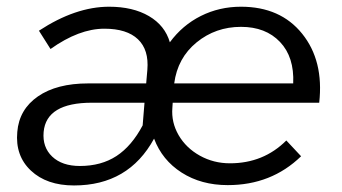

<svg xmlns="http://www.w3.org/2000/svg" viewBox="-20 -549 1020 572"><path d="M200.5 3.5Q119 3.5 72 -40.8Q25 -85 31.5 -156Q37 -223 93 -261.8Q149 -300.5 242.5 -300.5H415.5L419 -341Q424 -400.5 391 -432Q358 -463.5 291 -463.5Q215.5 -463.5 130.5 -403L96 -457.5Q205 -529 305 -529Q376 -529 423.8 -501Q471.5 -473 486 -423Q523.5 -474 578.5 -501.5Q633.5 -529 698 -529Q815.5 -529 880.2 -448.5Q945 -368 931 -243H494.5L493.5 -227.5Q490 -184.5 512.2 -146.2Q534.5 -108 575.5 -85.2Q616.5 -62.5 665 -62.5Q765 -62.5 833 -130.5L877 -83.5Q788.5 2.5 658.5 2.5Q579.5 2.5 521.2 -34.8Q463 -72 439 -136Q363 3.5 200.5 3.5ZM698 -469Q622.5 -469 565.8 -422.8Q509 -376.5 499 -300.5H853.5Q857 -379 814.2 -424Q771.5 -469 698 -469ZM218 -54.5Q281.5 -54.5 327 -84.2Q372.5 -114 405 -175.5L410.5 -243H254Q118 -243 110 -156Q106 -110.5 135.5 -82.5Q165 -54.5 218 -54.5Z"/></svg>

Font: Argentum Sans Light
Style: Italic
Weight: 300
Italic angle: -11.3°
Designer: Julieta Ulanovsky (font), Owen Earl (portions from Jones font), Cristiano Sobral (main changes and remaster)
Foundry: Julieta Ulanovsky (font), Owen Earl (portions from Jones font), Cristiano Sobral (main changes and remaster)
Version: Version 3.127